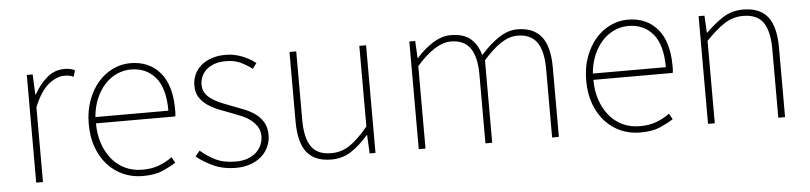

<svg xmlns="http://www.w3.org/2000/svg" viewBox="-37 -664 3582 849"><g transform="rotate(-5 1754.0 -239.0)"><path d="M96 0V-478H122L126 -388H128Q152 -432 186 -461Q220 -490 264 -490Q276 -490 287 -488Q298 -486 310 -480L302 -452Q290 -457 282 -458.5Q274 -460 260 -460Q227 -460 191 -431.5Q155 -403 126 -332V0Z M568 12Q523 12 483.5 -5Q444 -22 414 -54.5Q384 -87 367 -133Q350 -179 350 -238Q350 -296 367.5 -343Q385 -390 413.5 -422.5Q442 -455 479 -472.5Q516 -490 556 -490Q639 -490 687.5 -433.5Q736 -377 736 -270Q736 -262 736 -254.5Q736 -247 734 -238H382Q382 -190 395.5 -149.5Q409 -109 433.5 -79Q458 -49 492.5 -32.5Q527 -16 570 -16Q611 -16 643 -28Q675 -40 702 -60L716 -34Q689 -17 655.5 -2.5Q622 12 568 12ZM382 -266H706Q706 -366 665 -414Q624 -462 556 -462Q524 -462 494 -448.5Q464 -435 440.5 -409.5Q417 -384 401.5 -348Q386 -312 382 -266Z M982 12Q928 12 884 -7.5Q840 -27 808 -54L828 -78Q858 -52 894 -34Q930 -16 984 -16Q1014 -16 1037 -24.5Q1060 -33 1075 -47Q1090 -61 1098 -79.5Q1106 -98 1106 -118Q1106 -142 1095 -159.5Q1084 -177 1067 -190.5Q1050 -204 1028.5 -213Q1007 -222 986 -230Q958 -240 930.5 -251Q903 -262 880.5 -277Q858 -292 844 -313.5Q830 -335 830 -366Q830 -391 839.5 -413.5Q849 -436 868 -453Q887 -470 915 -480Q943 -490 980 -490Q1016 -490 1051 -476.5Q1086 -463 1112 -442L1094 -418Q1070 -436 1043 -449Q1016 -462 978 -462Q948 -462 926 -454Q904 -446 890 -432.5Q876 -419 869 -402.5Q862 -386 862 -368Q862 -346 872 -330.5Q882 -315 898.5 -303.5Q915 -292 935.5 -283Q956 -274 978 -266Q1006 -255 1035 -244Q1064 -233 1086.5 -217.5Q1109 -202 1123.5 -178.5Q1138 -155 1138 -120Q1138 -94 1127.5 -70Q1117 -46 1097.5 -28Q1078 -10 1048.5 1Q1019 12 982 12Z M1406 12Q1332 12 1297 -32Q1262 -76 1262 -170V-478H1292V-174Q1292 -94 1319 -55Q1346 -16 1408 -16Q1453 -16 1490 -41Q1527 -66 1572 -120V-478H1602V0H1576L1572 -82H1570Q1534 -40 1495 -14Q1456 12 1406 12Z M1794 0V-478H1820L1824 -402H1826Q1859 -440 1899 -465Q1939 -490 1978 -490Q2037 -490 2067.5 -462.5Q2098 -435 2110 -390Q2152 -437 2192.5 -463.5Q2233 -490 2274 -490Q2345 -490 2380.5 -446Q2416 -402 2416 -308V0H2386V-304Q2386 -384 2358.5 -423Q2331 -462 2272 -462Q2236 -462 2199 -438Q2162 -414 2120 -366V0H2090V-304Q2090 -384 2062.5 -423Q2035 -462 1976 -462Q1908 -462 1824 -366V0Z M2776 12Q2731 12 2691.5 -5Q2652 -22 2622 -54.5Q2592 -87 2575 -133Q2558 -179 2558 -238Q2558 -296 2575.5 -343Q2593 -390 2621.5 -422.5Q2650 -455 2687 -472.5Q2724 -490 2764 -490Q2847 -490 2895.5 -433.5Q2944 -377 2944 -270Q2944 -262 2944 -254.5Q2944 -247 2942 -238H2590Q2590 -190 2603.5 -149.5Q2617 -109 2641.5 -79Q2666 -49 2700.5 -32.5Q2735 -16 2778 -16Q2819 -16 2851 -28Q2883 -40 2910 -60L2924 -34Q2897 -17 2863.5 -2.5Q2830 12 2776 12ZM2590 -266H2914Q2914 -366 2873 -414Q2832 -462 2764 -462Q2732 -462 2702 -448.5Q2672 -435 2648.5 -409.5Q2625 -384 2609.5 -348Q2594 -312 2590 -266Z M3078 0V-478H3104L3108 -402H3110Q3148 -440 3187 -465Q3226 -490 3276 -490Q3350 -490 3385 -446Q3420 -402 3420 -308V0H3390V-304Q3390 -384 3363 -423Q3336 -462 3274 -462Q3229 -462 3191.5 -438Q3154 -414 3108 -366V0Z"/></g></svg>

Font: TypoPRO Source Sans Pro
Style: Regular
Weight: 200
Designer: Paul D. Hunt
Foundry: Adobe Systems Incorporated
Version: Version 2.020;PS 2.000;hotconv 1.0.86;makeotf.lib2.5.63406